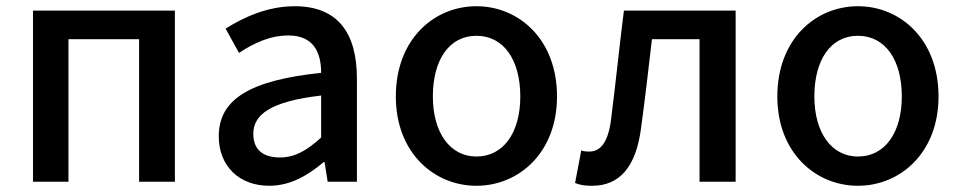

<svg xmlns="http://www.w3.org/2000/svg" viewBox="-20 -584 3084 617"><path d="M86 0H200V-458H427V0H542V-550H86Z M845 13C913 13 969 -20 1020 -63H1023L1033 0H1127V-331C1127 -480 1064 -564 927 -564C839 -564 762 -528 705 -492L748 -414C795 -445 847 -470 907 -470C988 -470 1012 -415 1012 -350C783 -326 683 -265 683 -146C683 -49 750 13 845 13ZM880 -78C831 -78 794 -98 794 -154C794 -215 848 -258 1012 -277V-142C967 -101 928 -78 880 -78Z M1511 13C1647 13 1770 -93 1770 -274C1770 -458 1647 -564 1511 -564C1375 -564 1252 -458 1252 -274C1252 -93 1375 13 1511 13ZM1511 -81C1426 -81 1371 -158 1371 -274C1371 -391 1423 -469 1511 -469C1599 -469 1652 -391 1652 -274C1652 -158 1598 -81 1511 -81Z M1883 13C1972 13 2024 -49 2040 -172C2053 -268 2064 -362 2075 -458H2228V0H2344V-550H1985C1970 -433 1959 -320 1944 -203C1935 -127 1910 -97 1874 -97C1862 -97 1853 -98 1848 -101L1828 4C1845 11 1860 13 1883 13Z M2737 13C2873 13 2996 -93 2996 -274C2996 -458 2873 -564 2737 -564C2601 -564 2478 -458 2478 -274C2478 -93 2601 13 2737 13ZM2737 -81C2652 -81 2597 -158 2597 -274C2597 -391 2649 -469 2737 -469C2825 -469 2878 -391 2878 -274C2878 -158 2824 -81 2737 -81Z"/></svg>

Font: Spoqa Han Sans Neo Medium
Style: Regular
Weight: 500
Designer: [Spoqa Han Sans Neo] Dong-huui Kim  Younghwa Kang  Yujin Lee  [Noto Sans] Ryoko NISHIZUKA  (kana & ideographs); Paul D. 
Foundry: Spoqa (http://www.spoqa-han-sans.com)
Version: Version 1.000